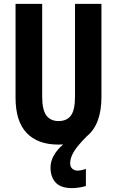

<svg xmlns="http://www.w3.org/2000/svg" viewBox="-20 -734 602 988"><path d="M341 105Q341 124 352 134Q363 144 379 144Q389 144 402 141Q415 138 422 135V223Q407 228 387 231Q367 234 350 234Q293 234 266.5 205.5Q240 177 240 128Q240 66 305 9Q293 10 280 10Q174 10 117 -50Q60 -110 60 -232V-714H197V-237Q197 -169 218.5 -140Q240 -111 281 -111Q324 -111 345 -139.5Q366 -168 366 -238V-714H502V-235Q502 -94 427 -33Q378 16 359.5 47.5Q341 79 341 105Z"/></svg>

Font: Noto Sans Myanmar ExtraCondensed
Style: Bold
Weight: 700
Width: 2
Designer: Monotype Design Team
Foundry: Monotype Imaging Inc.
Version: Version 2.107; ttfautohint (v1.8.4.7-5d5b)